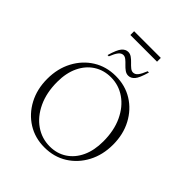

<svg xmlns="http://www.w3.org/2000/svg" viewBox="-262 -1126 1292 1292"><g transform="rotate(45 383.5 -480.0)"><path d="M383 10Q293 10 222.5 -34Q152 -78 111 -155Q70 -232 70 -330Q70 -428 111 -505Q152 -582 222.5 -626Q293 -670 383 -670Q474 -670 544.5 -626Q615 -582 656 -505Q697 -428 697 -330Q697 -232 656 -155Q615 -78 544.5 -34Q474 10 383 10ZM404 -20Q472 -20 524.5 -54.5Q577 -89 606 -151.5Q635 -214 635 -299Q635 -402 599 -479Q563 -556 502 -598.5Q441 -641 366 -641Q298 -641 245 -607Q192 -573 162 -510.5Q132 -448 132 -363Q132 -260 168.5 -182.5Q205 -105 266.5 -62.5Q328 -20 404 -20ZM244 -730Q264 -799 283.5 -821.5Q303 -844 328 -844Q346 -844 362 -832.5Q378 -821 392 -806Q406 -791 420 -779.5Q434 -768 448 -768Q467 -768 481.5 -786Q496 -804 512 -844H524Q504 -774 484.5 -752Q465 -730 440 -730Q422 -730 406 -741.5Q390 -753 376 -768Q362 -783 348 -794.5Q334 -806 320 -806Q301 -806 286.5 -788Q272 -770 256 -730ZM257 -934V-970H511V-934Z"/></g></svg>

Font: Spectral ExtraLight
Style: Regular
Weight: 275
Designer: Jean-Baptiste Levee
Foundry: Production Type
Version: Version 2.001